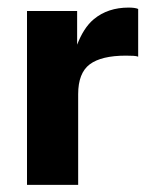

<svg xmlns="http://www.w3.org/2000/svg" viewBox="-20 -504 412 519"><path d="M327.7 -483.5C290.3 -483.5 258.9 -473.1 233.7 -452.2C213.8 -435.7 199.6 -411.6 188.5 -383.2V-474.3H53V-4.2H191.3V-249.4C191.3 -287.5 201.7 -314.4 222.6 -330.1C243.4 -345.7 276 -353.6 320.3 -353.6C328.3 -353.6 335 -353.4 340.6 -353.1C346.1 -352.8 350.4 -352 353.5 -350.8V-479.8C348 -482.3 339.3 -483.5 327.6 -483.5Z"/></svg>

Font: Diatome Awesome Bold
Style: Regular
Weight: 400
Designer: 15.100.17
Foundry: 15.100.17
Version: Version 1.010;Fontself Maker 3.5.8